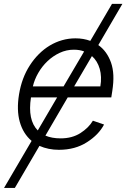

<svg xmlns="http://www.w3.org/2000/svg" viewBox="-41 -747 639 972"><path d="M119 -33.7Q76 -70.3 59.1 -130.1Q42.3 -190 55.4 -269.5Q69.2 -353.3 110.1 -416.2Q130.7 -448.2 156.2 -473.5Q181.8 -498.9 211.1 -516.5Q240.4 -534.1 273.3 -543.5Q306.1 -552.9 341.3 -552.9Q381.7 -552.9 416.2 -540.1L525.9 -727.3H578.5L456.7 -518.8Q500 -488.6 521 -430.4Q531.2 -401.3 532.8 -365.8Q534.4 -330.3 527.3 -285.2L522.4 -253.9H301.8L188.9 -60.4Q221.6 -46.5 266 -46.5Q324.2 -46.5 366.1 -73.2Q407.7 -99.8 429.3 -136L485.8 -116.5Q472.3 -90.9 450.8 -68.5Q429.3 -46.2 399.1 -27Q339.5 11.4 257.1 11.4Q203.8 11.4 158.7 -8.5L34.1 204.5H-20.6ZM125.4 -309.7H280.9L384.9 -486.5Q362.9 -495.4 332.7 -495.4Q295.1 -495.4 261 -479.4Q226.9 -463.4 199.4 -437.3Q171.9 -411.2 152.7 -377.8Q133.5 -344.5 125.4 -309.7ZM150.2 -86.6 248.2 -253.9H115.8Q98 -139.2 150.2 -86.6ZM467 -309.7Q471.2 -333.8 470.3 -356.4Q469.5 -378.9 463.8 -398.6Q458.1 -418.3 448.2 -434.7Q438.2 -451 424.4 -463.1L334.5 -309.7Z"/></svg>

Font: Inter P Light
Style: Italic
Weight: 300
Italic angle: 9.39999°
Designer: Rasmus Andersson
Foundry: rsms
Version: Version 3.018;git-588b23468